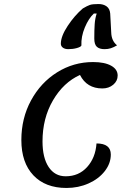

<svg xmlns="http://www.w3.org/2000/svg" viewBox="-20 -908 656 953"><path d="M86 -213Q86 -321 134 -409.5Q182 -498 263.5 -549Q345 -600 442 -600Q499 -600 531.5 -582Q564 -564 564 -533Q564 -506 542 -487.5Q520 -469 488 -469Q411 -469 377 -536Q295 -499 243 -410Q191 -321 191 -206Q191 -125 221.5 -79Q252 -33 306 -33Q371 -33 412.5 -79Q454 -125 459 -196Q530 -196 530 -141Q530 -97 500 -58.5Q470 -20 419.5 2.5Q369 25 310 25Q205 25 145.5 -38Q86 -101 86 -213ZM469 -888Q493 -888 509 -876.5Q525 -865 527 -841L532 -748Q533 -705 561 -683Q544 -673 530 -668.5Q516 -664 499 -664Q474 -664 461 -675.5Q448 -687 448 -717Q448 -760 450 -788.5Q452 -817 460 -841H446Q420 -817 401 -771.5Q382 -726 384 -682Q381 -675 361.5 -669.5Q342 -664 319 -664Q302 -664 292 -671.5Q282 -679 282 -691Q282 -728 316 -779.5Q350 -831 391 -866Q413 -879 426 -883.5Q439 -888 469 -888Z"/></svg>

Font: Lemonada Light
Style: Regular
Weight: 300
Designer: Mohamed Gaber (Arabic) Eduardo Tunni (Latin)
Foundry: Kief Type Foundry
Version: Version 3.006